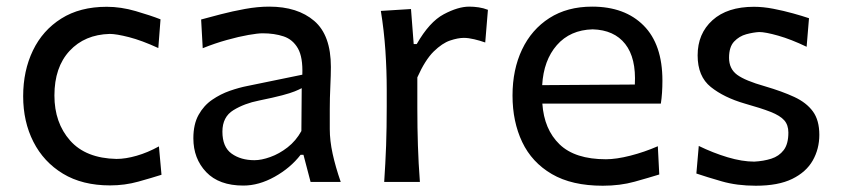

<svg xmlns="http://www.w3.org/2000/svg" viewBox="-20 -560 2588 591"><path d="M318.8 10.7Q233.4 10.7 173.8 -25.4Q114.3 -61.5 82.8 -123.5Q51.3 -185.5 51.3 -263.7Q51.3 -342.3 81.3 -404.5Q111.3 -466.8 168.7 -502.9Q226.1 -539.1 308.6 -539.1Q352.1 -539.1 397.5 -525.9Q442.9 -512.7 474.1 -500.5L467.3 -412.1Q416.5 -435.5 377.2 -445.6Q337.9 -455.6 317.9 -455.6Q240.7 -453.6 194.1 -403.3Q147.5 -353 147.5 -266.1Q147.5 -182.1 195.8 -127.4Q244.1 -72.8 338.4 -70.8Q366.7 -70.8 400.6 -80.6Q434.6 -90.3 469.2 -109.4L477.1 -22Q447.8 -12.7 406 -1Q364.3 10.7 318.8 10.7Z M729 11.2Q654.3 11.2 614.7 -30.3Q575.2 -71.8 575.2 -134.3Q575.2 -177.7 591.3 -206.5Q607.4 -235.4 633.1 -252.9Q658.7 -270.5 687.5 -280.5Q716.3 -290.5 741.7 -295.4L910.6 -330.1Q912.6 -383.8 897 -411.1Q881.3 -438.5 853 -448Q824.7 -457.5 788.1 -457.5Q773.9 -457.5 744.6 -452.4Q715.3 -447.3 678.5 -437Q641.6 -426.8 604 -411.6L599.1 -500Q624 -506.8 659.7 -516.1Q695.3 -525.4 734.4 -532.5Q773.4 -539.6 808.6 -539.6Q896 -539.6 947.3 -495.6Q998.5 -451.7 998.5 -354Q998.5 -330.1 996.8 -293.7Q995.1 -257.3 995.1 -224.1V-162.6Q995.1 -127 1003.9 -86.7Q1012.7 -46.4 1028.8 0H936L914.1 -83.5H905.3Q874 -43 825.4 -15.9Q776.9 11.2 729 11.2ZM763.2 -66.9Q784.7 -66.9 812 -76.7Q839.4 -86.4 865.2 -106.4Q891.1 -126.5 907.7 -156.7L908.7 -288.6Q900.4 -284.2 887.2 -278.8Q874 -273.4 848.4 -266.6Q822.8 -259.8 777.3 -250.5Q732.4 -241.7 698.5 -220.9Q664.6 -200.2 664.6 -154.8Q664.6 -107.4 692.9 -87.2Q721.2 -66.9 763.2 -66.9Z M1162.6 0Q1166.5 -58.1 1168.5 -112.3Q1170.4 -166.5 1170.4 -231.9V-284.7Q1170.4 -342.8 1166.3 -404.3Q1162.1 -465.8 1152.3 -526.4L1245.1 -532.2L1253.4 -424.3H1262.7Q1301.8 -492.7 1345.9 -516.1Q1390.1 -539.6 1424.3 -539.6Q1438.5 -539.6 1453.4 -537.4Q1468.3 -535.2 1481.9 -529.8L1473.6 -429.2Q1457 -435.1 1439.5 -439.2Q1421.9 -443.4 1407.7 -443.4Q1389.6 -443.4 1365.5 -435.3Q1341.3 -427.2 1314.9 -401.4Q1288.6 -375.5 1264.6 -321.8V-227.5Q1264.6 -165.5 1266.4 -111.8Q1268.1 -58.1 1272.5 0Z M1835.4 11.7Q1740.2 11.7 1678.7 -24.2Q1617.2 -60.1 1587.4 -122.8Q1557.6 -185.5 1557.6 -266.1Q1557.6 -345.7 1586.9 -407.5Q1616.2 -469.2 1671.1 -504.4Q1726.1 -539.6 1802.7 -539.6Q1903.3 -539.6 1961.2 -481.4Q2019 -423.3 2019 -312Q2019 -272.5 2014.2 -241.2H1649.4Q1654.8 -161.6 1702.4 -115.7Q1750 -69.8 1845.2 -69.8Q1877 -69.8 1920.2 -80.8Q1963.4 -91.8 2004.9 -109.9L2009.3 -22.9Q1978 -13.2 1933.3 -0.7Q1888.7 11.7 1835.4 11.7ZM1934.1 -299.8Q1938.5 -381.3 1904.5 -424.6Q1870.6 -467.8 1804.2 -469.7Q1734.9 -467.8 1694.1 -421.1Q1653.3 -374.5 1648.9 -297.9Z M2306.6 11.7Q2248.5 11.7 2201.9 -1.7Q2155.3 -15.1 2123.5 -25.9L2130.9 -110.8Q2174.8 -89.4 2219.7 -75.9Q2264.6 -62.5 2301.8 -62.5Q2330.1 -64 2354 -71.5Q2377.9 -79.1 2392.3 -97.9Q2406.7 -116.7 2406.7 -151.9Q2406.7 -175.3 2394 -189.7Q2381.3 -204.1 2352.1 -215.6Q2322.8 -227.1 2272.5 -241.2Q2208.5 -259.8 2168 -292.2Q2127.4 -324.7 2127.4 -389.6Q2127.4 -456.5 2173.1 -497.8Q2218.8 -539.1 2300.8 -539.1Q2329.1 -539.1 2360.6 -533Q2392.1 -526.9 2421.1 -518.8Q2450.2 -510.7 2470.2 -503.9L2462.9 -416Q2415 -439 2375.5 -450.2Q2335.9 -461.4 2316.9 -461.4Q2298.8 -460.4 2277.1 -454.6Q2255.4 -448.7 2239.7 -432.1Q2224.1 -415.5 2224.1 -382.3Q2224.1 -348.1 2249 -329.8Q2273.9 -311.5 2334.5 -294.4Q2387.7 -278.8 2425 -261.5Q2462.4 -244.1 2482.2 -217Q2502 -189.9 2502 -145Q2502 -101.6 2481.7 -65.9Q2461.4 -30.3 2418.5 -9.3Q2375.5 11.7 2306.6 11.7Z"/></svg>

Font: Pinar-DS1-FD Medium
Style: Regular
Weight: 500
Designer: Amin Abedi
Version: Version 3.000